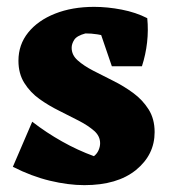

<svg xmlns="http://www.w3.org/2000/svg" viewBox="-20 -520 499 560"><path d="M226 20Q179.2 20 125.5 7.1Q71.8 -5.8 17.5 -33.5L74 -165Q115 -133.2 161 -107.4Q207 -81.5 254 -64.5Q263.2 -71.8 267.6 -82.1Q272 -92.5 272 -102.2Q272 -123 254.8 -138.2Q237.5 -153.5 210.6 -167.5Q183.8 -181.5 152.9 -196.8Q122 -212 95.1 -231.2Q68.2 -250.5 51 -277.9Q33.8 -305.2 33.8 -342.8Q33.8 -389.8 62.2 -425.1Q90.8 -460.5 140.6 -480.2Q190.5 -500 254.5 -500Q293.2 -500 334.8 -492Q376.2 -484 409.5 -467L374 -378.8Q343 -399.5 302.8 -411.1Q262.5 -422.8 229.2 -422.5Q204.2 -415.8 196.6 -404Q189 -392.2 189 -380.5Q189 -359.5 206.6 -343.9Q224.2 -328.2 251.6 -314Q279 -299.8 310 -284.4Q341 -269 368.4 -248.9Q395.8 -228.8 413.4 -201Q431 -173.2 431 -134.8Q431 -68.5 376.6 -24.2Q322.2 20 226 20ZM306.2 -326.8 256.2 -473 409.5 -467Q413 -432 409 -396.4Q405 -360.8 394 -326.8Z"/></svg>

Font: Eczar
Style: Regular
Weight: 400
Designer: Vaibhav Singh
Foundry: Rosetta Type Foundry
Version: Version 2.000